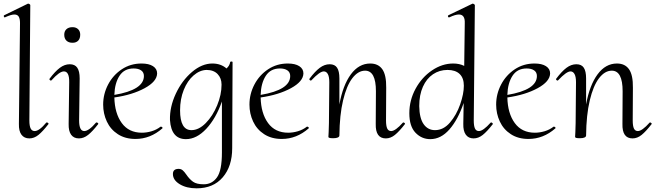

<svg xmlns="http://www.w3.org/2000/svg" viewBox="-21 -745 3570 1046"><path d="M82 -70 88 -619Q88 -643 81 -654.5Q74 -666 57 -666Q40 -666 7 -651L5 -650Q2 -650 0 -655Q-2 -660 2 -662L131 -725H133Q137 -725 140.5 -722Q144 -719 144 -717L139 -89Q139 -59 146 -45Q153 -31 168 -31Q193 -31 231 -77Q232 -78 234 -78Q238 -78 241.5 -74.5Q245 -71 243 -69Q212 -29 188.5 -10Q165 9 139 9Q111 9 96 -11Q81 -31 82 -70Z M353 -70 356 -297Q357 -356 327 -356Q303 -356 260 -308Q258 -306 257 -306Q253 -306 250 -309.5Q247 -313 249 -316Q279 -356 305 -375.5Q331 -395 359 -395Q387 -395 400 -376Q413 -357 413 -318L410 -89Q410 -31 438 -31Q463 -31 502 -77Q503 -78 505 -78Q509 -78 512.5 -74.5Q516 -71 514 -69Q483 -29 459 -10Q435 9 409 9Q381 9 366.5 -11Q352 -31 353 -70ZM329 -556Q329 -575 341 -586Q353 -597 374 -597Q393 -597 404.5 -586Q416 -575 416 -556Q416 -535 405 -523.5Q394 -512 374 -512Q353 -512 341 -523.5Q329 -535 329 -556Z M856 -55Q859 -55 862.5 -52Q866 -49 864 -46Q798 12 717 12Q661 12 621 -14Q581 -40 561 -83Q541 -126 541 -175Q541 -233 568 -284.5Q595 -336 642.5 -367.5Q690 -399 750 -399Q790 -399 812.5 -384.5Q835 -370 835 -345Q834 -301 767 -264.5Q700 -228 602 -214Q604 -127 642.5 -74.5Q681 -22 752 -22Q778 -22 805 -30Q832 -38 854 -55ZM602 -228Q763 -255 763 -331Q763 -351 748 -361.5Q733 -372 707 -372Q656 -372 630 -332Q604 -292 602 -228Z M1246 -406 1244 62Q1244 161 1192.5 221Q1141 281 1050 281Q995 281 958 258.5Q921 236 921 203Q921 175 952 175Q965 175 974 182.5Q983 190 994 206Q1011 231 1030.5 245Q1050 259 1089 259Q1134 259 1161 221.5Q1188 184 1188 86V-192Q1155 -99 1102.5 -43Q1050 13 992 13Q912 13 905 -91Q903 -162 936.5 -234Q970 -306 1024.5 -352.5Q1079 -399 1136 -399Q1182 -399 1213 -372Q1230 -387 1233 -407Q1234 -410 1240 -410Q1246 -410 1246 -406ZM1104 -364Q1067 -363 1033.5 -334Q1000 -305 980 -255Q960 -205 960 -144Q960 -36 1022 -36Q1062 -36 1100 -74.5Q1138 -113 1162 -171Q1186 -229 1186 -284Q1186 -319 1164.5 -341.5Q1143 -364 1104 -364Z M1653 -55Q1656 -55 1659.5 -52Q1663 -49 1661 -46Q1595 12 1514 12Q1458 12 1418 -14Q1378 -40 1358 -83Q1338 -126 1338 -175Q1338 -233 1365 -284.5Q1392 -336 1439.5 -367.5Q1487 -399 1547 -399Q1587 -399 1609.5 -384.5Q1632 -370 1632 -345Q1631 -301 1564 -264.5Q1497 -228 1399 -214Q1401 -127 1439.5 -74.5Q1478 -22 1549 -22Q1575 -22 1602 -30Q1629 -38 1651 -55ZM1399 -228Q1560 -255 1560 -331Q1560 -351 1545 -361.5Q1530 -372 1504 -372Q1453 -372 1427 -332Q1401 -292 1399 -228Z M2176 -78Q2180 -78 2183.5 -74.5Q2187 -71 2185 -69Q2154 -29 2130.5 -10Q2107 9 2081 9Q2024 9 2026 -70L2027 -248Q2027 -360 1968 -360Q1930 -360 1898.5 -319Q1867 -278 1848 -198Q1829 -118 1828 -7Q1828 0 1819.5 4Q1811 8 1795 8Q1780 8 1775 6.5Q1770 5 1768 2Q1768 -2 1769.5 -25.5Q1771 -49 1771 -74L1773 -297Q1773 -327 1765 -341.5Q1757 -356 1743 -356Q1721 -356 1676 -308Q1674 -306 1673 -306Q1669 -306 1666 -309.5Q1663 -313 1665 -316Q1695 -356 1721 -375.5Q1747 -395 1775 -395Q1803 -395 1815.5 -376Q1828 -357 1828 -318V-176Q1847 -281 1890.5 -340Q1934 -399 1996 -399Q2040 -399 2062 -367.5Q2084 -336 2083 -267L2082 -89Q2082 -59 2088.5 -45Q2095 -31 2110 -31Q2133 -31 2174 -77Z M2655 -78Q2658 -78 2661.5 -74.5Q2665 -71 2664 -69Q2632 -28 2608.5 -9.5Q2585 9 2559 9Q2531 9 2516.5 -11.5Q2502 -32 2503 -70L2505 -184Q2474 -93 2427.5 -40Q2381 13 2323 13Q2276 13 2242.5 -22Q2209 -57 2209 -128Q2209 -199 2243 -261.5Q2277 -324 2332.5 -361.5Q2388 -399 2448 -399Q2482 -399 2508 -386L2511 -619Q2513 -666 2479 -666Q2460 -666 2428 -651Q2427 -650 2425 -650Q2421 -650 2419.5 -655Q2418 -660 2422 -662L2553 -725H2555Q2558 -725 2562 -722Q2566 -719 2566 -717L2560 -89Q2560 -59 2566.5 -45Q2573 -31 2588 -31Q2611 -31 2652 -77Q2653 -78 2655 -78ZM2506 -278Q2506 -320 2483 -342Q2460 -364 2417 -364Q2373 -364 2338 -340.5Q2303 -317 2283 -272.5Q2263 -228 2263 -167Q2264 -101 2287 -68.5Q2310 -36 2349 -36Q2395 -36 2430.5 -77.5Q2466 -119 2486 -176.5Q2506 -234 2506 -278Z M2997 -55Q3000 -55 3003.5 -52Q3007 -49 3005 -46Q2939 12 2858 12Q2802 12 2762 -14Q2722 -40 2702 -83Q2682 -126 2682 -175Q2682 -233 2709 -284.5Q2736 -336 2783.5 -367.5Q2831 -399 2891 -399Q2931 -399 2953.5 -384.5Q2976 -370 2976 -345Q2975 -301 2908 -264.5Q2841 -228 2743 -214Q2745 -127 2783.5 -74.5Q2822 -22 2893 -22Q2919 -22 2946 -30Q2973 -38 2995 -55ZM2743 -228Q2904 -255 2904 -331Q2904 -351 2889 -361.5Q2874 -372 2848 -372Q2797 -372 2771 -332Q2745 -292 2743 -228Z M3520 -78Q3524 -78 3527.5 -74.5Q3531 -71 3529 -69Q3498 -29 3474.5 -10Q3451 9 3425 9Q3368 9 3370 -70L3371 -248Q3371 -360 3312 -360Q3274 -360 3242.5 -319Q3211 -278 3192 -198Q3173 -118 3172 -7Q3172 0 3163.5 4Q3155 8 3139 8Q3124 8 3119 6.5Q3114 5 3112 2Q3112 -2 3113.5 -25.5Q3115 -49 3115 -74L3117 -297Q3117 -327 3109 -341.5Q3101 -356 3087 -356Q3065 -356 3020 -308Q3018 -306 3017 -306Q3013 -306 3010 -309.5Q3007 -313 3009 -316Q3039 -356 3065 -375.5Q3091 -395 3119 -395Q3147 -395 3159.5 -376Q3172 -357 3172 -318V-176Q3191 -281 3234.5 -340Q3278 -399 3340 -399Q3384 -399 3406 -367.5Q3428 -336 3427 -267L3426 -89Q3426 -59 3432.5 -45Q3439 -31 3454 -31Q3477 -31 3518 -77Z"/></svg>

Font: Cormorant Upright
Style: Regular
Weight: 400
Designer: Christian Thalmann (Catharsis Fonts)
Foundry: Catharsis Fonts
Version: Version 3.302